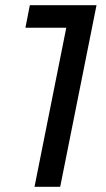

<svg xmlns="http://www.w3.org/2000/svg" viewBox="-20 -720 410 740"><path d="M113 0 244 -656 279 -613H78L95 -700H352L212 0Z"/></svg>

Font: MOST Montserrat Medium
Style: Italic
Weight: 500
Italic angle: -11.3°
Designer: Julieta Ulanovsky
Foundry: Julieta Ulanovsky
Version: Version 8.000;March 11, 2024;FontCreator 15.0.0.2926 64-bit